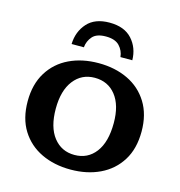

<svg xmlns="http://www.w3.org/2000/svg" viewBox="-109 -831 881 938"><g transform="rotate(15 331.0 -361.5)"><path d="M178 -584Q180 -647 218.5 -690Q257 -733 331 -733Q406 -733 445 -690Q484 -647 485 -584H425Q422 -616 400 -639.5Q378 -663 331 -663Q284 -663 263.5 -639.5Q243 -616 240 -584ZM331 10Q248 10 183 -21Q118 -52 80.5 -112Q43 -172 43 -259Q43 -345 80.5 -405.5Q118 -466 183 -497Q248 -528 331 -528Q414 -528 479 -497Q544 -466 581.5 -405.5Q619 -345 619 -259Q619 -172 581.5 -112Q544 -52 479 -21Q414 10 331 10ZM331 -64Q398 -64 437.5 -116Q477 -168 477 -264Q477 -354 437.5 -404Q398 -454 331 -454Q265 -454 225 -402.5Q185 -351 185 -259Q185 -166 225 -115Q265 -64 331 -64Z"/></g></svg>

Font: Montagu Slab 16pt Medium
Style: Regular
Weight: 500
Designer: Florian Karsten
Foundry: Florian Karsten
Version: Version 1.000; ttfautohint (v1.8.3)